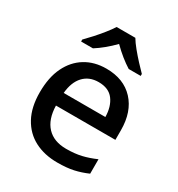

<svg xmlns="http://www.w3.org/2000/svg" viewBox="-183 -884 938 1013"><g transform="rotate(30 286.0 -378.0)"><path d="M295 -549Q401 -549 462 -483.5Q523 -418 523 -305V-247H161Q163 -164 204.5 -120Q246 -76 321 -76Q373 -76 413.5 -85.5Q454 -95 497 -114V-26Q456 -8 415 1Q374 10 317 10Q238 10 178.5 -21Q119 -52 85.5 -113.5Q52 -175 52 -265Q52 -356 82.5 -419Q113 -482 167.5 -515.5Q222 -549 295 -549ZM295 -467Q238 -467 203.5 -430Q169 -393 163 -325H417Q416 -388 386.5 -427.5Q357 -467 295 -467ZM345 -766Q358 -744 380.5 -716.5Q403 -689 427.5 -662.5Q452 -636 470 -618V-606H397Q371 -622 342.5 -645Q314 -668 287 -695Q233 -640 179 -606H107V-618Q126 -637 149.5 -663Q173 -689 195 -716.5Q217 -744 231 -766Z"/></g></svg>

Font: Noto Sans Myanmar Medium
Style: Regular
Weight: 500
Designer: Monotype Design Team
Foundry: Monotype Imaging Inc.
Version: Version 2.107; ttfautohint (v1.8.4.7-5d5b)